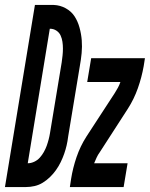

<svg xmlns="http://www.w3.org/2000/svg" viewBox="-65 -755 605 775"><path d="M40 0H-45L76 -735H152Q178 -734 200.5 -721.5Q223 -709 236 -689Q249 -669 256 -643.5Q263 -618 265 -592.5Q267 -567 264.5 -540.5Q262 -514 257 -487L210 -203Q208 -186 204 -168.5Q200 -151 194 -134Q188 -117 180 -100.5Q172 -84 161 -68.5Q150 -53 136.5 -40Q123 -27 107.5 -17.5Q92 -8 74.5 -4Q57 0 40 0ZM47 -96Q60 -96 73 -102Q86 -108 95.5 -118.5Q105 -129 112 -141.5Q119 -154 123.5 -166.5Q128 -179 131.5 -192.5Q135 -206 137 -219L184 -503Q186 -517 187.5 -531Q189 -545 189 -559Q189 -573 187 -586.5Q185 -600 179.5 -612Q174 -624 162.5 -631.5Q151 -639 137 -639H136ZM217 0 222 -33Q229 -77 244 -121Q259 -165 284 -204L398 -379Q405 -390 411 -401Q417 -412 421 -424H287L303 -520H520L515 -488Q507 -443 491.5 -399Q476 -355 451 -316L338 -141Q330 -130 325 -119Q320 -108 315 -96H450L434 0Z"/></svg>

Font: Iosevka Term Curly Oblique
Style: Bold
Weight: 700
Italic angle: -9°
Designer: Belleve Invis
Foundry: Belleve Invis
Version: Version 32.3.0